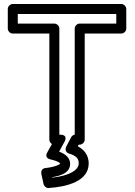

<svg xmlns="http://www.w3.org/2000/svg" viewBox="-20 -699 675 961"><path d="M354 -25C346 -24 339 -18 336 -12L312 34C309 40 301 62 327 70C361 81 374 93 374 119C374 152 327 181 242 190L241 188C280 181 331 168 331 121C331 89 305 71 276 60L302 12C302 12 326 -25 280 -25H277V-556C277 -571 263 -581 252 -581H69V-629H562V-581H379C364 -581 354 -567 354 -556ZM379 25C390 25 404 15 404 0V-531H587C598 -531 612 -541 612 -556V-654C612 -665 602 -679 587 -679H44C33 -679 19 -669 19 -654V-556C19 -545 29 -531 44 -531H227V0C227 6 230 16 240 22L217 63C200 93 230 98 233 99C282 110 281 121 281 121C280 123 257 137 208 142C187 144 185 162 187 172L198 222C200 233 212 243 224 242C314 236 424 209 424 119C424 77 400 49 369 33L374 25Z"/></svg>

Font: Falling Sky
Style: ExtOu
Weight: 400
Designer: Paul D. Hunt
Foundry: Adobe Systems Incorporated
Version: Version 1.02